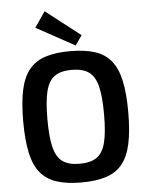

<svg xmlns="http://www.w3.org/2000/svg" viewBox="-62 -980 802 1043"><g transform="rotate(-5 339.5 -459.0)"><path d="M339 -703Q419 -703 474 -685.5Q529 -668 562.5 -627Q596 -586 611 -517Q626 -448 626 -345Q626 -243 611 -173.5Q596 -104 562.5 -63Q529 -22 474 -4.5Q419 13 339 13Q261 13 206 -4.5Q151 -22 117 -63Q83 -104 68 -173.5Q53 -243 53 -345Q53 -448 68 -517Q83 -586 117 -627Q151 -668 206 -685.5Q261 -703 339 -703ZM339 -601Q280 -601 246.5 -577.5Q213 -554 199 -498.5Q185 -443 185 -345Q185 -247 199 -191.5Q213 -136 246.5 -112.5Q280 -89 339 -89Q399 -89 432.5 -112.5Q466 -136 480 -191.5Q494 -247 494 -345Q494 -443 480 -498.5Q466 -554 432.5 -577.5Q399 -601 339 -601ZM221 -931 410 -784 373 -731 163 -846Z"/></g></svg>

Font: Exo 2 SemiBold
Style: Regular
Weight: 600
Designer: Natanael Gama
Foundry: Natanael Gama
Version: Version 2.010